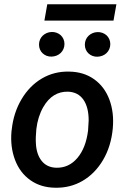

<svg xmlns="http://www.w3.org/2000/svg" viewBox="-20 -876 597 906"><path d="M35.6 -266.1Q43.9 -343.8 81.3 -407.2Q118.7 -470.7 177.2 -505.4Q235.8 -540 307.1 -538.1Q375 -537.1 424.3 -502Q473.6 -466.8 496.3 -405.8Q519 -344.7 512.2 -270Q504.4 -186 466.6 -121.6Q428.7 -57.1 369.9 -22.7Q311 11.7 239.3 9.8Q171.9 8.8 122.8 -26.1Q73.7 -61 50.8 -121.8Q27.8 -182.6 34.2 -255.9ZM149.4 -199.2Q151.9 -147.9 176.5 -116.9Q201.2 -85.9 245.1 -84.5Q304.7 -83 345 -130.4Q385.3 -177.7 395.5 -259.8L398.4 -307.6Q398.4 -370.1 373.5 -405.8Q348.6 -441.4 301.3 -443.4Q227.1 -445.3 184.1 -370.6Q158.2 -325.2 151.4 -266.1Q147.5 -225.1 149.4 -199.2ZM164.1 -665.5Q164.1 -678.2 168.7 -689Q173.3 -699.7 181.4 -707.5Q189.5 -715.3 200.2 -720Q210.9 -724.6 223.6 -725.1Q235.8 -725.6 247.1 -721.4Q258.3 -717.3 266.4 -710Q274.4 -702.6 279.3 -691.9Q284.2 -681.2 284.2 -668.5Q284.2 -655.8 279.5 -645Q274.9 -634.3 266.6 -626.2Q258.3 -618.2 247.3 -613.8Q236.3 -609.4 224.1 -608.9Q211.4 -608.4 200.4 -612.5Q189.5 -616.7 181.4 -624.3Q173.3 -631.8 168.7 -642.3Q164.1 -652.8 164.1 -665.5ZM380.4 -665Q380.4 -677.7 385 -688.5Q389.6 -699.2 397.7 -707Q405.8 -714.8 416.5 -719.5Q427.2 -724.1 439.9 -724.6Q452.1 -725.1 463.4 -720.9Q474.6 -716.8 482.7 -709.5Q490.7 -702.1 495.6 -691.4Q500.5 -680.7 500.5 -668Q500.5 -655.3 495.8 -644.5Q491.2 -633.8 482.9 -625.7Q474.6 -617.7 463.6 -613.3Q452.6 -608.9 440.4 -608.4Q427.7 -607.9 416.7 -612.1Q405.8 -616.2 397.7 -623.8Q389.6 -631.3 385 -641.8Q380.4 -652.3 380.4 -665ZM515.6 -778.8H189.5L203.1 -856H529.3Z"/></svg>

Font: Roboto Medium
Style: Italic
Weight: 500
Italic angle: -12°
Designer: Google
Version: Version 2.134; 2016